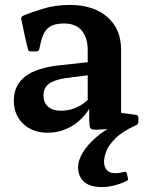

<svg xmlns="http://www.w3.org/2000/svg" viewBox="-20 -526 595 777"><path d="M173 11Q112 11 74 -25Q36 -61 36 -118Q36 -181 82 -216.5Q128 -252 223 -262L351 -276L349 -223L247 -210Q199 -203 177.5 -186.5Q156 -170 156 -139Q156 -111 174.5 -94.5Q193 -78 225 -78Q256 -78 279.5 -87Q303 -96 318.5 -108Q334 -120 340 -127L352 -115Q349 -97 334.5 -75.5Q320 -54 296.5 -34Q273 -14 241.5 -1.5Q210 11 173 11ZM335 -322Q335 -374 310.5 -402.5Q286 -431 240 -431Q218 -431 199.5 -426Q181 -421 167.5 -405.5Q154 -390 146 -358L139 -327Q136 -318 127 -318H104Q94 -318 93 -328Q85 -359 78.5 -389.5Q72 -420 66 -449Q64 -457 73 -462Q103 -475 153.5 -490.5Q204 -506 262 -506Q358 -506 414 -457.5Q470 -409 470 -325V-162H335ZM391 231Q344 231 320 209.5Q296 188 296 150Q296 123 315 91.5Q334 60 369 29.5Q404 -1 451 -22L478 -7L370 -1Q358 -1 351.5 -3Q345 -5 343 -15.5Q341 -26 341 -48V-101L335 -109V-162H470V-38L450 -72L531 -61Q540 -60 540 -50V-33Q540 -24 532 -20Q475 6 447 34Q419 62 410 86.5Q401 111 401 128Q401 150 412.5 162.5Q424 175 447 175Q456 175 465 173.5Q474 172 485 169Q490 168 493 175L498 197Q499 203 493 206Q471 217 444.5 224Q418 231 391 231Z"/></svg>

Font: Hahmlet SemiBold
Style: Regular
Weight: 600
Version: Version 1.002